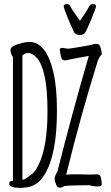

<svg xmlns="http://www.w3.org/2000/svg" viewBox="-20 -911 540 934"><path d="M253 -13Q246 -30 246 -41.5Q246 -53 252.5 -64Q259 -75 261 -83Q331 -361 412 -639Q316 -622 299 -617Q283 -617 280 -626Q276 -637 273.5 -650Q271 -663 271 -671Q271 -678 284 -678Q309 -674 310 -674Q317 -674 368 -682.5Q419 -691 429.5 -694.5Q440 -698 449 -698Q463 -698 469 -681Q475 -661 475 -650Q475 -646 474 -645Q463 -636 455 -613Q371 -344 302 -61L310 -62Q316 -63 357.5 -63Q399 -63 416 -62Q445 -62 452 -63Q467 -63 471 -47Q475 -28 475 -15Q475 -4 458 -4Q433 -4 415 -10Q324 -10 293 -6Q282 2 272 2Q258 2 253 -13ZM416 -884Q420 -891 433.5 -891Q447 -891 447 -880Q447 -876 442 -863Q424 -813 402 -767L395 -754Q390 -741 367 -741Q350 -741 341 -753Q324 -788 307 -830.5Q290 -873 290 -880Q290 -891 305 -891Q316 -891 320 -884Q329 -866 347 -841Q363 -819 369 -810Q375 -819 390 -840.5Q405 -862 416 -884ZM83 3Q53 3 40.5 -1.5Q28 -6 27 -10Q26 -14 25 -16Q25 -31 38 -31H43V-634Q37 -640 34 -650.5Q31 -661 31 -669Q31 -688 88 -702Q106 -707 123 -707Q164 -707 193 -670.5Q222 -634 239.5 -560.5Q257 -487 257 -374.5Q257 -262 242 -188Q227 -114 203.5 -73Q180 -32 157.5 -18Q135 -4 118 -1Q101 2 83 3ZM94 -37Q100 -37 131 -61Q150 -73 168 -110Q211 -199 211 -368Q211 -477 197 -540Q183 -603 160.5 -628Q138 -653 118 -653Q102 -653 91 -643L89 -641V-37Z"/></svg>

Font: Moon Stars Kai HW Light
Style: Regular
Weight: 300
Designer: GuiWonder
Version: Version 1.101